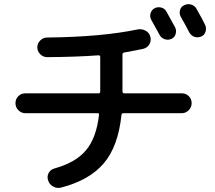

<svg xmlns="http://www.w3.org/2000/svg" viewBox="-20 -856 1040 927"><path d="M726.6 -816.4Q742.2 -824.2 759.3 -819.3Q776.4 -814.5 784.2 -798.8Q819.3 -735.4 825.2 -724.6Q833 -710 828.1 -692.4Q823.2 -674.8 807.1 -668Q791 -661.1 774.4 -667Q757.8 -672.9 750 -688.5Q715.8 -750 710 -760.7Q702.1 -775.4 707 -792Q711.9 -808.6 726.6 -816.4ZM928.7 -813.5Q957 -763.7 969.7 -737.3Q977.5 -721.7 972.7 -704.1Q967.8 -686.5 951.7 -679.7Q935.5 -672.9 918.9 -678.2Q902.3 -683.6 893.6 -700.2Q880.9 -725.6 852.5 -775.4Q844.7 -790 849.1 -807.1Q853.5 -824.2 870.1 -831.1Q885.7 -838.9 902.8 -834Q919.9 -829.1 928.7 -813.5ZM101.6 -309.6Q83 -309.6 68.8 -323.7Q54.7 -337.9 54.7 -357.9Q54.7 -377.9 68.4 -391.6Q82 -405.3 101.6 -405.3H455.1Q463.9 -405.3 463.9 -414.1V-581.1Q463.9 -588.9 455.1 -588.9Q351.6 -581.1 208 -580.1Q188.5 -580.1 174.3 -594.2Q160.2 -608.4 160.2 -627.9Q160.2 -646.5 174.3 -660.6Q188.5 -674.8 208 -674.8Q471.7 -677.7 644.5 -713.9Q664.1 -717.8 682.6 -708Q701.2 -698.2 706.1 -677.7Q710.9 -659.2 701.2 -642.1Q691.4 -625 670.9 -620.1Q640.6 -613.3 579.1 -602.5Q571.3 -600.6 571.3 -592.8V-414.1Q571.3 -405.3 580.1 -405.3H858.4Q877.9 -405.3 891.6 -391.6Q905.3 -377.9 905.3 -357.9Q905.3 -337.9 891.1 -323.7Q877 -309.6 858.4 -309.6H575.2Q568.4 -309.6 566.4 -300.8Q550.8 -149.4 481 -67.4Q411.1 14.6 274.4 49.8Q254.9 54.7 236.3 44.4Q217.8 34.2 211.9 13.7Q206.1 -4.9 215.3 -21.5Q224.6 -38.1 244.1 -43Q345.7 -71.3 395.5 -130.9Q445.3 -190.4 458 -300.8Q460 -309.6 451.2 -309.6Z"/></svg>

Font: Rounded Mgen+ 1m medium
Style: Regular
Weight: 500
Designer: [Source Han Sans]
Ryoko NISHIZUKA  (kana & ideographs); Paul D. Hunt (Latin, Greek & Cyrillic); Wenlong ZHANG  (bopomofo
Version: Version 1.059.20150602